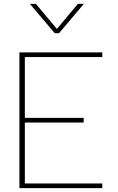

<svg xmlns="http://www.w3.org/2000/svg" viewBox="-20 -969 607 989"><path d="M134 -949H165L273 -820L381 -949H412L284 -798H262ZM80 -699H507V-675H108V-362H411V-338H108V-24H507V0H80Z"/></svg>

Font: Prompt Thin
Style: Regular
Weight: 250
Designer: Katatrad Team
Foundry: CadsonDemak
Version: Version 1.001